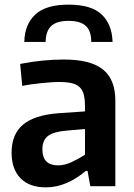

<svg xmlns="http://www.w3.org/2000/svg" viewBox="-20 -804 577 829"><path d="M178 5Q107 5 68.5 -34.5Q30 -74 30 -145Q30 -224 79 -265.5Q128 -307 231 -315L347 -323V-344Q347 -374 342 -394.5Q337 -415 324 -427.5Q311 -440 289.5 -445Q268 -450 234 -450Q218 -450 198.5 -448.5Q179 -447 158 -445Q137 -443 116 -440Q95 -437 76 -433L67 -528Q118 -538 165 -542.5Q212 -547 256 -547Q371 -547 424.5 -504Q478 -461 478 -370V0H370L358 -66H350Q312 -33 268 -14Q224 5 178 5ZM231 -90Q259 -90 290 -104.5Q321 -119 347 -136V-247L267 -240Q210 -235 186.5 -216.5Q163 -198 163 -159Q163 -90 231 -90ZM85 -623Q86 -697 131.5 -740.5Q177 -784 276 -784Q375 -784 419.5 -741Q464 -698 466 -623H374Q374 -671 350 -692.5Q326 -714 276 -714Q226 -714 202 -692.5Q178 -671 177 -623Z"/></svg>

Font: Encode Sans Narrow
Style: SemiBold
Weight: 600
Designer: Pablo Impallari, Andres Torresi
Foundry: Pablo Impallari, Andres Torresi
Version: Version 1.000; ttfautohint (v1.00) -l 8 -r 50 -G 200 -x 14 -